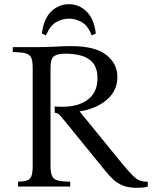

<svg xmlns="http://www.w3.org/2000/svg" viewBox="-20 -890 725 916"><path d="M634 6Q593 6 566 -5Q539 -16 520 -34Q501 -52 484 -73L278 -326Q265 -342 258.5 -346.5Q252 -351 241 -352V-382Q337 -374 391 -409Q445 -444 445 -516Q445 -565 423 -590.5Q401 -616 366 -625Q331 -634 292 -634Q256 -634 238.5 -622.5Q221 -611 221 -565V-100Q221 -66 228.5 -50Q236 -34 256 -29Q276 -24 315 -23V0H66V-23Q93 -24 108.5 -29Q124 -34 130 -50Q136 -66 136 -100V-565Q136 -600 128.5 -615.5Q121 -631 101 -636Q81 -641 41 -642V-665H136Q205 -665 245 -667.5Q285 -670 319 -670Q433 -670 486.5 -628.5Q540 -587 540 -523Q540 -457 489.5 -414Q439 -371 361 -359V-357L568 -103Q596 -70 613.5 -52.5Q631 -35 647 -29Q663 -23 685 -23V0Q672 4 659 5Q646 6 634 6ZM418 -721Q399 -768 370 -784.5Q341 -801 309 -801Q277 -801 248 -784.5Q219 -768 199 -721L180 -730Q188 -800 224 -835Q260 -870 309 -870Q357 -870 393 -835Q429 -800 437 -730Z"/></svg>

Font: Bona Nova
Style: Regular
Weight: 400
Designer: Mateusz Machalski
Foundry: Capitalics
Version: Version 4.001; ttfautohint (v1.8.3)